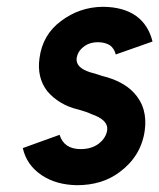

<svg xmlns="http://www.w3.org/2000/svg" viewBox="-20 -532 468 564"><path d="M428 -410Q416 -459 380 -485Q342 -512 281 -512Q213 -511 159 -470Q105 -430 96 -361Q88 -304 119 -264Q135 -245 158 -231Q181 -217 211 -210Q221 -207 230.5 -204Q240 -201 248 -197Q298 -180 295 -151Q292 -127 270 -110Q249 -94 217 -94Q168 -94 155 -136L47 -97Q58 -47 103 -17Q145 11 206 12Q281 12 332 -27Q394 -73 405 -147Q415 -215 373 -260Q341 -294 280 -309Q272 -312 263 -314.5Q254 -317 244 -320Q203 -333 205 -360Q208 -381 225 -394Q242 -408 268 -408Q288 -408 303 -399Q316 -389 320 -372Z"/></svg>

Font: Unageo
Style: SemiBold-Italic
Weight: 600
Designer: Richard Sepsi
Foundry: Richard Sepsi
Version: Version 2.000